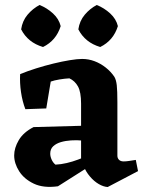

<svg xmlns="http://www.w3.org/2000/svg" viewBox="-20 -736 584 772"><path d="M413 16Q396 15 377 4Q358 -7 341.5 -26.5Q325 -46 316 -69L306 -78V-319Q306 -366 293.5 -388.5Q281 -411 259 -421Q240 -420 219 -416.5Q198 -413 184 -408L166 -300L82 -297Q70 -328 64.5 -365.5Q59 -403 61 -438Q90 -450 125 -461Q160 -472 195 -480.5Q230 -489 260.5 -494Q291 -499 310 -499Q336 -499 360 -490Q384 -481 405 -464.5Q426 -448 440 -427Q447 -415 449.5 -393.5Q452 -372 452 -324V-110Q452 -100 458.5 -93.5Q465 -87 477 -87Q488 -87 500 -89Q512 -91 526 -93L535 -48ZM213 13Q155 21 116 2.5Q77 -16 57 -47.5Q37 -79 37 -111Q37 -141 55.5 -172.5Q74 -204 115 -225L336 -231L334 -171H310Q288 -173 265.5 -171.5Q243 -170 224.5 -164.5Q206 -159 194 -148Q182 -137 182 -118Q182 -107 187.5 -94.5Q193 -82 203 -74Q225 -75 248.5 -80.5Q272 -86 293 -94Q314 -102 327 -107L336 -65ZM383 -547Q322 -565 295 -618Q300 -652 320.5 -676.5Q341 -701 369 -716Q399 -704 423 -682Q447 -660 454 -631Q436 -573 383 -547ZM153 -547Q92 -565 65 -618Q70 -652 90.5 -676.5Q111 -701 139 -716Q169 -704 193 -682Q217 -660 224 -631Q206 -573 153 -547Z"/></svg>

Font: Eczar SemiBold
Style: Regular
Weight: 600
Designer: Vaibhav Singh
Foundry: Rosetta Type Foundry
Version: Version 2.000